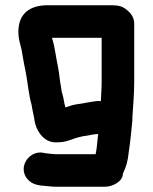

<svg xmlns="http://www.w3.org/2000/svg" viewBox="-20 -540 581 731"><path d="M364 -155C344 -157 326 -151 308 -149L293 -146L279 -144C261 -142 243 -136 229 -131L225 -147L221 -169L215 -191C214 -196 213 -202 212 -211C207 -234 206 -260 201 -284C193 -321 189 -361 178 -396H367V-229C367 -204 365 -182 364 -155ZM491 -231V-449C491 -467 484 -483 470 -496C448 -517 434 -520 398 -520H161C93 -520 50 -488 50 -419C50 -384 61 -366 65 -334C69 -309 74 -284 79 -260C86 -221 90 -176 100 -142L104 -120C107 -108 107 -102 110 -91C115 -43 145 0 189 2C211 2 225 1 244 -6C267 -14 286 -21 314 -24L329 -27C333 -28 337 -28 342 -29C346 -29 350 -29 354 -30L352 -14C350 7 348 29 344 47H191C182 47 158 44 151 43L141 41C105 37 76 64 71 94C65 130 93 159 123 164L133 166C144 167 180 171 191 171H379C409 171 448 151 448 121C460 96 467 73 470 40C476 0 480 -39 484 -81V-93C487 -142 491 -181 491 -231Z"/></svg>

Font: Electronic
Style: Thk
Weight: 900
Version: Version 1.011